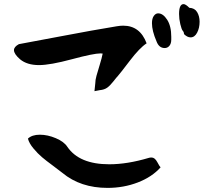

<svg xmlns="http://www.w3.org/2000/svg" viewBox="-20 -916 1040 935"><path d="M48 -672Q48 -688 72 -701Q128 -711 280 -740Q432 -769 548 -788Q566 -791 580 -791Q662 -791 694 -705Q660 -683 612 -620Q564 -557 554 -546Q548 -540 532 -519.5Q516 -499 502 -489Q488 -479 466 -477L440 -472L444 -510Q444 -526 450 -547.5Q456 -569 466 -601.5Q476 -634 480 -655Q478 -655 475 -655.5Q472 -656 470 -656Q436 -656 330 -627.5Q224 -599 170 -599Q112 -599 78 -627Q48 -653 48 -672ZM116 -241Q136 -260 174 -260Q212 -260 252 -243Q292 -226 308 -201Q366 -116 512 -116Q600 -116 704 -147Q710 -149 718 -149Q734 -149 746 -126.5Q758 -104 762 -101Q720 -54 651 -27.5Q582 -1 504 -1Q372 -1 284 -74Q272 -84 238 -109Q204 -134 184 -151Q164 -168 143 -193Q122 -218 116 -241ZM720 -803Q720 -826 729 -838.5Q738 -851 750 -851Q774 -851 794 -820Q814 -789 814 -737Q814 -732 814 -723Q814 -704 805 -693Q796 -682 782 -682Q754 -682 742 -715Q720 -766 720 -803ZM852 -848Q852 -896 874 -896Q884 -896 902 -878Q928 -877 940 -857Q952 -837 952 -810Q952 -780 940 -757Q928 -734 908 -734Q892 -734 876 -750Q876 -760 870 -766Q864 -773 858 -798.5Q852 -824 852 -848Z"/></svg>

Font: NaniFont Regular
Style: Regular
Weight: 400
Designer: Nanigashitei
Version: Version 1.036